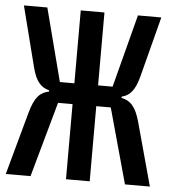

<svg xmlns="http://www.w3.org/2000/svg" viewBox="-51 -744 702 791"><g transform="rotate(5 300.0 -349.0)"><path d="M251.1 0H349.1V-310.7H409.1L495 0H598L527 -259.6C509.6 -324.2 486.5 -346.2 449.9 -353.7V-359C482.6 -366.8 503.9 -389.2 519.5 -448.2L584.2 -698.2H487.6L409.1 -396.7H349.1V-698.2H251.1V-396.7H191.1L112.9 -698.2H16L79.9 -447.4C94.5 -389.2 117.2 -366.8 149.9 -359V-353.7C113.3 -346.2 91.6 -324.9 73.5 -259.6L2.1 0H104.4L191.1 -310.7H251.1Z"/></g></svg>

Font: Margiela Mono Medium
Style: Regular
Weight: 500
Designer: Mike Abbink, Paul van der Laan, Pieter van Rosmalen
Foundry: Bold Monday
Version: Version 2.003 2021